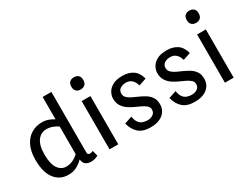

<svg xmlns="http://www.w3.org/2000/svg" viewBox="-75 -1288 2345 1827"><g transform="rotate(-30 1097.5 -374.5)"><path d="M273 15Q182 15 126 -55.5Q70 -126 70 -265Q70 -358 100.5 -420Q131 -482 183.5 -513.5Q236 -545 300 -545Q337 -545 369.5 -533.5Q402 -522 429 -504V-750H525V-85Q525 -69 532.5 -63.5Q540 -58 551 -58Q559 -58 568.5 -60.5Q578 -63 585 -67L601 -5Q585 2 566 8.5Q547 15 524 15Q490 15 466 -0.5Q442 -16 436 -59Q408 -29 367.5 -7Q327 15 273 15ZM294 -63Q333 -63 367 -79Q401 -95 429 -121V-425Q406 -442 373.5 -454.5Q341 -467 304 -467Q246 -467 208 -417.5Q170 -368 170 -265Q170 -162 204.5 -112.5Q239 -63 294 -63Z M779 -630Q751 -630 732.5 -646.5Q714 -663 714 -697Q714 -732 732.5 -748Q751 -764 779 -764Q808 -764 826.5 -748Q845 -732 845 -697Q845 -663 826.5 -646.5Q808 -630 779 -630ZM731 0V-530H827V0Z M1177 15Q1092 15 1046 -26Q1000 -67 983 -138L1066 -166Q1073 -122 1090.5 -98.5Q1108 -75 1133 -66.5Q1158 -58 1184 -58Q1218 -58 1244 -75Q1270 -92 1270 -126Q1270 -152 1250.5 -169.5Q1231 -187 1200.5 -201.5Q1170 -216 1135.5 -231.5Q1101 -247 1070.5 -268.5Q1040 -290 1020.5 -322Q1001 -354 1001 -401Q1001 -432 1018 -465Q1035 -498 1075.5 -521.5Q1116 -545 1185 -545Q1253 -545 1299.5 -514Q1346 -483 1365 -412L1282 -384Q1271 -425 1246 -448.5Q1221 -472 1183 -472Q1145 -472 1119 -455Q1093 -438 1093 -403Q1093 -375 1112.5 -356Q1132 -337 1162.5 -322.5Q1193 -308 1227.5 -293Q1262 -278 1292.5 -258Q1323 -238 1342.5 -208Q1362 -178 1362 -133Q1362 -66 1312.5 -25.5Q1263 15 1177 15Z M1663 15Q1578 15 1532 -26Q1486 -67 1469 -138L1552 -166Q1559 -122 1576.5 -98.5Q1594 -75 1619 -66.5Q1644 -58 1670 -58Q1704 -58 1730 -75Q1756 -92 1756 -126Q1756 -152 1736.5 -169.5Q1717 -187 1686.5 -201.5Q1656 -216 1621.5 -231.5Q1587 -247 1556.5 -268.5Q1526 -290 1506.5 -322Q1487 -354 1487 -401Q1487 -432 1504 -465Q1521 -498 1561.5 -521.5Q1602 -545 1671 -545Q1739 -545 1785.5 -514Q1832 -483 1851 -412L1768 -384Q1757 -425 1732 -448.5Q1707 -472 1669 -472Q1631 -472 1605 -455Q1579 -438 1579 -403Q1579 -375 1598.5 -356Q1618 -337 1648.5 -322.5Q1679 -308 1713.5 -293Q1748 -278 1778.5 -258Q1809 -238 1828.5 -208Q1848 -178 1848 -133Q1848 -66 1798.5 -25.5Q1749 15 1663 15Z M2047 -630Q2019 -630 2000.5 -646.5Q1982 -663 1982 -697Q1982 -732 2000.5 -748Q2019 -764 2047 -764Q2076 -764 2094.5 -748Q2113 -732 2113 -697Q2113 -663 2094.5 -646.5Q2076 -630 2047 -630ZM1999 0V-530H2095V0Z"/></g></svg>

Font: Orienta
Style: Regular
Weight: 400
Designer: Eduardo Rodriguez Tunni
Foundry: Eduardo Rodriguez Tunni
Version: Version 1.002; ttfautohint (v1.8.4.7-5d5b);gftools[0.9.23]